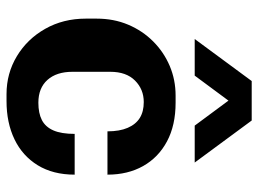

<svg xmlns="http://www.w3.org/2000/svg" viewBox="-124 -676 810 603"><g transform="rotate(90 281.5 -375.0)"><path d="M276 10Q211 10 157 -22.5Q103 -55 71 -111.5Q39 -168 39 -239V-273Q39 -327 58 -372Q77 -417 110.5 -450.5Q144 -484 187.5 -502.5Q231 -521 281 -521H303Q374 -521 424.5 -494Q475 -467 502 -419Q529 -371 529 -307H393Q393 -345 382 -370.5Q371 -396 351 -408.5Q331 -421 301 -421Q261 -421 233.5 -393.5Q206 -366 206 -316V-197Q206 -147 231.5 -118.5Q257 -90 303 -90Q336 -90 357.5 -101Q379 -112 390 -137Q401 -162 401 -204H529Q529 -136 499.5 -88Q470 -40 418 -15Q366 10 298 10ZM103 -581 235 -760H359L491 -581H375L258 -739H335L218 -581Z"/></g></svg>

Font: Chivo Medium
Style: Bold
Weight: 700
Version: Version 2.002